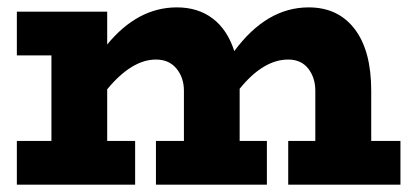

<svg xmlns="http://www.w3.org/2000/svg" viewBox="-20 -503 1118 523"><path d="M991.2 -119.1H1070.8V0H765.1V-119.1H838.9V-255.9Q838.9 -291.5 819.6 -316.2Q800.3 -340.8 765.1 -340.8Q697.3 -340.8 632.8 -261.2V-255.9V-119.1H707V0H404.8V-119.1H481V-255.9Q481 -291.5 460.7 -316.2Q440.4 -340.8 404.8 -340.8Q338.9 -340.8 272 -259.8V-119.1H348.1V0H25.9V-119.1H120.1V-352.1H25.9V-471.2H272V-381.8Q355 -482.9 461.9 -482.9Q519.5 -482.9 559.6 -452.4Q599.6 -421.9 618.2 -363.8Q706.1 -482.9 820.8 -482.9Q900.9 -482.9 946 -424.1Q991.2 -365.2 991.2 -255.9Z"/></svg>

Font: BioRhyme ExtraBold
Style: Regular
Weight: 800
Designer: Aoife Mooney
Foundry: Aoife Mooney Type
Version: Version 1.500;PS 001.500;hotconv 1.0.88;makeotf.lib2.5.64775